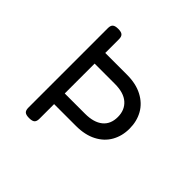

<svg xmlns="http://www.w3.org/2000/svg" viewBox="-149 -738 897 897"><g transform="rotate(45 300.0 -289.5)"><path d="M518.6 -292Q518.6 -243.7 497.1 -205.6Q475.6 -167.5 433.6 -145.8Q391.6 -124 332 -124H188V-26.9Q188 -9.8 179.9 -2.4Q171.9 4.9 151.9 4.9H150.9Q130.9 4.9 122.8 -2.4Q114.7 -9.8 114.7 -26.9V-552.7Q114.7 -569.8 122.8 -577.1Q130.9 -584.5 150.9 -584.5H151.9Q171.9 -584.5 179.9 -577.1Q188 -569.8 188 -552.7V-461.9H332Q391.1 -461.9 433.3 -439.7Q475.6 -417.5 497.1 -379.2Q518.6 -340.8 518.6 -292ZM441.4 -292Q441.4 -337.9 411.1 -364.7Q380.9 -391.6 321.8 -391.6H188V-194.3H321.8Q379.4 -194.3 410.4 -219.5Q441.4 -244.6 441.4 -292Z"/></g></svg>

Font: Courier Prime Sans
Style: Regular
Weight: 400
Designer: Alan Dague-Greene
Foundry: Quote-Unquote Apps
Version: Version 3.020